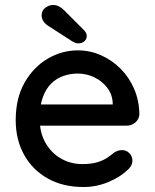

<svg xmlns="http://www.w3.org/2000/svg" viewBox="-20 -740 622 770"><path d="M315 10Q232 10 171 -24.5Q110 -59 76.5 -119.5Q43 -180 43 -258Q43 -346 78.5 -408.5Q114 -471 171 -504.5Q228 -538 292 -538Q341 -538 385 -518.5Q429 -499 463.5 -464.5Q498 -430 518 -383.5Q538 -337 539 -282Q538 -262 523 -249Q508 -236 488 -236H99L75 -321H451L432 -303V-328Q430 -363 409 -389.5Q388 -416 357 -430.5Q326 -445 292 -445Q262 -445 234.5 -435.5Q207 -426 185.5 -405Q164 -384 151.5 -349.5Q139 -315 139 -264Q139 -209 162 -168Q185 -127 224 -104.5Q263 -82 310 -82Q347 -82 371 -89.5Q395 -97 411 -108Q427 -119 439 -129Q454 -138 469 -138Q487 -138 499 -125.5Q511 -113 511 -96Q511 -74 489 -56Q462 -30 414.5 -10Q367 10 315 10ZM293 -566Q288 -566 281.5 -568.5Q275 -571 270 -574L177 -634Q163 -642 155 -653.5Q147 -665 147 -678Q147 -698 162 -709Q177 -720 193 -720Q206 -720 217 -714Q228 -708 236 -700L316 -620Q328 -608 328 -596Q328 -583 318.5 -574.5Q309 -566 293 -566Z"/></svg>

Font: Quicksand Light SemiBold
Style: Regular
Weight: 600
Version: Version 3.006